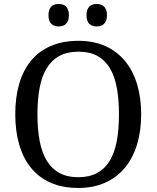

<svg xmlns="http://www.w3.org/2000/svg" viewBox="-20 -929 782 959"><path d="M685.1 -357.9Q685.1 -275.4 664.6 -207.5Q644 -139.6 604 -91.3Q564 -43 505.4 -16.6Q446.8 9.8 371.1 9.8Q291.5 9.8 232.4 -16.6Q173.3 -43 134.3 -91.3Q95.2 -139.6 75.7 -207.8Q56.2 -275.9 56.2 -358.9Q56.2 -441.9 75.7 -509.5Q95.2 -577.1 134.3 -625Q173.3 -672.9 232.9 -699Q292.5 -725.1 372.1 -725.1Q447.8 -725.1 505.9 -699Q564 -672.9 604 -624.8Q644 -576.7 664.6 -509Q685.1 -441.4 685.1 -357.9ZM167 -357.9Q167 -283.7 178 -225.3Q189 -167 213.4 -126.7Q237.8 -86.4 276.6 -65.2Q315.4 -43.9 371.1 -43.9Q426.8 -43.9 465.6 -65.2Q504.4 -86.4 528.6 -126.7Q552.7 -167 563.5 -225.3Q574.2 -283.7 574.2 -357.9Q574.2 -432.1 563.5 -490.5Q552.7 -548.8 528.6 -588.9Q504.4 -628.9 466.1 -649.9Q427.7 -670.9 372.1 -670.9Q316.4 -670.9 277.3 -649.9Q238.3 -628.9 213.6 -588.9Q189 -548.8 178 -490.5Q167 -432.1 167 -357.9ZM222.2 -853Q222.2 -868.7 226.1 -879.4Q230 -890.1 236.8 -896.7Q243.7 -903.3 252.9 -906.2Q262.2 -909.2 272.9 -909.2Q283.7 -909.2 293 -906.2Q302.2 -903.3 309.3 -896.7Q316.4 -890.1 320.3 -879.4Q324.2 -868.7 324.2 -853Q324.2 -837.9 320.3 -827.1Q316.4 -816.4 309.3 -809.6Q302.2 -802.7 293 -799.8Q283.7 -796.9 272.9 -796.9Q251 -796.9 236.6 -809.6Q222.2 -822.3 222.2 -853ZM412.1 -853Q412.1 -868.7 416 -879.4Q419.9 -890.1 426.8 -896.7Q433.6 -903.3 442.9 -906.2Q452.1 -909.2 462.9 -909.2Q473.6 -909.2 482.9 -906.2Q492.2 -903.3 499.3 -896.7Q506.3 -890.1 510.3 -879.4Q514.2 -868.7 514.2 -853Q514.2 -837.9 510.3 -827.1Q506.3 -816.4 499.3 -809.6Q492.2 -802.7 482.9 -799.8Q473.6 -796.9 462.9 -796.9Q440.9 -796.9 426.5 -809.6Q412.1 -822.3 412.1 -853Z"/></svg>

Font: Droid Serif
Style: Regular
Weight: 400
Designer: Monotype Design team
Foundry: Monotype Imaging Inc.
Version: Version 1.03